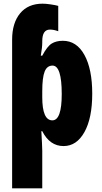

<svg xmlns="http://www.w3.org/2000/svg" viewBox="-20 -785 553 1045"><path d="M316 -273Q316 -130 265 -130Q210 -130 210 -256V-288Q210 -363 223 -395.5Q236 -428 266 -428Q316 -428 316 -273ZM46 -569V240H210V35Q210 20 208.5 -6.5Q207 -33 205 -71H210Q251 10 326 10Q397 10 439.5 -66Q482 -142 482 -275Q482 -409 439.5 -486Q397 -563 322 -563Q286 -563 261.5 -548Q237 -533 210 -482H202Q210 -527 210 -554V-561Q210 -624 252 -624Q273 -624 297 -615V-753Q283 -757 256.5 -761Q230 -765 212 -765Q133 -765 89.5 -712.5Q46 -660 46 -569Z"/></svg>

Font: Noto Sans Display Condensed Black
Style: Regular
Weight: 900
Width: 3
Designer: Monotype Design team
Foundry: Monotype Imaging Inc.
Version: 1.000